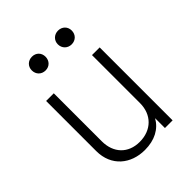

<svg xmlns="http://www.w3.org/2000/svg" viewBox="-202 -818 938 938"><g transform="rotate(-45 266.5 -349.5)"><path d="M181 -611C208 -611 228 -631 228 -659C228 -686 209 -706 181 -706C153 -706 133 -686 133 -659C133 -631 153 -611 181 -611ZM361 -611C389 -611 409 -631 409 -659C409 -686 389 -706 361 -706C334 -706 313 -686 313 -659C313 -631 334 -611 361 -611ZM394 -504V-172C394 -93 341 -39 259 -39C180 -39 130 -92 130 -172V-504H77V-158C77 -53 153 7 249 7C317 7 367 -20 394 -68V0H447V-504Z"/></g></svg>

Font: Arthouse Owned Light
Style: Regular
Weight: 300
Designer: Jeremy Tribby
Foundry: Tribby Type
Version: Version 1.000;PS 001.000;hotconv 1.0.88;makeotf.lib2.5.64775